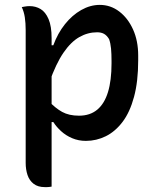

<svg xmlns="http://www.w3.org/2000/svg" viewBox="-20 -565 640 785"><path d="M69 -536Q75 -537 80 -538Q85 -539 90.5 -539.5Q96 -540 101 -540Q126 -540 146 -528Q166 -516 178.5 -487Q191 -458 191 -409Q191 -330 191 -254.5Q191 -179 191 -104Q191 -29 191 46Q191 121 191 198Q185 199 180.5 199.5Q176 200 172.5 200Q169 200 163 200Q135 200 117.5 186.5Q100 173 92.5 150.5Q85 128 85 101Q85 26 85 -41Q85 -108 85 -172.5Q85 -237 85 -303Q85 -369 85 -442Q85 -471 81.5 -494Q78 -517 69 -536ZM388 -545Q432 -545 467.5 -518Q503 -491 524 -444.5Q545 -398 545 -338V-318Q545 -232 528 -169Q511 -106 481 -66.5Q451 -27 412.5 -8Q374 11 331 11Q301 11 275 0Q249 -11 229.5 -29Q210 -47 198 -66H178V-153Q206 -123 234 -107.5Q262 -92 303 -92Q348 -92 377.5 -116.5Q407 -141 421.5 -188.5Q436 -236 436 -306V-316Q436 -345 434 -366.5Q432 -388 426 -405Q417 -420 405.5 -426.5Q394 -433 377 -433Q339 -433 304.5 -413.5Q270 -394 239.5 -349.5Q209 -305 182 -229V-380H198Q216 -429 245.5 -466Q275 -503 312 -524Q349 -545 388 -545Z"/></svg>

Font: Recursive Monospace Casual Medium
Style: Regular
Weight: 500
Version: Version 1.047